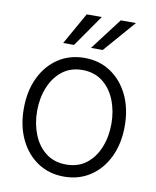

<svg xmlns="http://www.w3.org/2000/svg" viewBox="-86 -822 731 900"><g transform="rotate(10 280.0 -372.0)"><path d="M279.8 11.7Q209 11.7 154.8 -24.2Q100.6 -60.1 70.1 -123.8Q39.6 -187.5 39.6 -270Q39.6 -354 70.1 -417.7Q100.6 -481.4 154.8 -517.3Q209 -553.2 279.8 -553.2Q350.6 -553.2 404.5 -517.3Q458.5 -481.4 489.3 -417.7Q520 -354 520 -270Q520 -187.5 489.5 -123.8Q459 -60.1 404.8 -24.2Q350.6 11.7 279.8 11.7ZM279.8 -45.9Q336.9 -45.9 376.2 -76.4Q415.5 -106.9 436 -158.2Q456.5 -209.5 456.5 -270Q456.5 -331.5 436 -382.8Q415.5 -434.1 376 -464.8Q336.4 -495.6 279.8 -495.6Q223.1 -495.6 183.8 -464.6Q144.5 -433.6 123.8 -382.6Q103 -331.5 103 -270Q103 -209.5 123.5 -158.2Q144 -106.9 183.6 -76.4Q223.1 -45.9 279.8 -45.9ZM300.3 -604.5 415.5 -755.9H487.8L356.4 -604.5ZM168 -604.5 253.4 -755.9H325.2L219.7 -604.5Z"/></g></svg>

Font: Inter Tight Light
Style: Regular
Weight: 300
Designer: Rasmus Andersson
Foundry: rsms
Version: Version 3.004